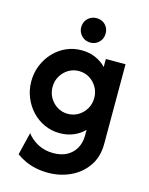

<svg xmlns="http://www.w3.org/2000/svg" viewBox="-123 -683 760 982"><g transform="rotate(15 257.0 -192.0)"><path d="M227.8 222.2Q195.1 222.2 164.6 216Q134 209.7 107.3 197.6Q80.6 185.4 59 169.4L88.2 50Q110.4 79.9 146.5 99Q182.6 118.1 227.8 118.1Q270.8 118.1 300.7 101.4Q330.6 84.7 346.5 55.5Q362.5 26.3 362.5 -11.8V-41Q338.9 -16.7 305.9 -2.8Q272.9 11.1 233.3 11.1Q190 11.1 152.3 -5.9Q114.6 -22.9 86.1 -53.1Q57.6 -83.3 41.3 -123.3Q25 -163.2 25 -208.3Q25 -253.5 41.3 -293.4Q57.6 -333.3 86.1 -363.5Q114.6 -393.8 152.3 -410.8Q190 -427.8 233.3 -427.8Q273.6 -427.8 306.9 -413.5Q340.3 -399.3 363.9 -374.3V-416.7H468.1V5.6Q468.1 73.6 434.7 122.2Q401.4 170.8 346.5 196.5Q291.6 222.2 227.8 222.2ZM247.8 -95.1Q278.5 -95.1 303.6 -110.5Q328.7 -125.9 343.5 -151.5Q358.3 -177.1 358.3 -208.3Q358.3 -239.6 343.5 -265.2Q328.7 -290.8 303.7 -306.2Q278.7 -321.5 248 -321.5Q217.4 -321.5 192.3 -306.2Q167.2 -290.8 152.3 -265.2Q137.5 -239.6 137.5 -208.3Q137.5 -177.1 152.3 -151.5Q167.1 -125.9 192.1 -110.5Q217.1 -95.1 247.8 -95.1ZM264.6 -477.1Q246.5 -477.1 231.9 -485.8Q217.4 -494.4 208.7 -509.2Q200 -523.9 200 -541.7Q200 -560.4 208.7 -575Q217.4 -589.6 232.1 -597.9Q246.8 -606.2 264.6 -606.2Q283.3 -606.2 297.9 -597.9Q312.5 -589.6 320.8 -575.1Q329.2 -560.7 329.2 -541.7Q329.2 -523.6 320.8 -509Q312.5 -494.4 298 -485.8Q283.6 -477.1 264.6 -477.1Z"/></g></svg>

Font: Afacad Flux
Style: Regular
Weight: 400
Designer: Kristian Moeller
Foundry: Dicotype
Version: Version 1.100